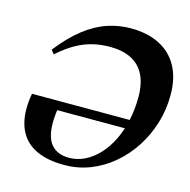

<svg xmlns="http://www.w3.org/2000/svg" viewBox="-107 -822 928 940"><g transform="rotate(15 357.0 -352.5)"><path d="M57.5 -283H573.5L559 -237.5H137.5L203 -271Q197.5 -243 195 -218.2Q192.5 -193.5 192.5 -172.5Q192.5 -97 223.8 -62Q255 -27 312.5 -27Q354.5 -27 392.5 -45.8Q430.5 -64.5 462.2 -98.5Q494 -132.5 517 -179.2Q540 -226 552.5 -282.5Q565 -339 565 -402.5Q565 -470.5 542 -515.2Q519 -560 475 -582Q431 -604 368.5 -604Q323.5 -604 281.8 -594.2Q240 -584.5 198.2 -561.2Q156.5 -538 110.5 -497L94.5 -516.5Q152.5 -590.5 209.5 -634.8Q266.5 -679 324.5 -698.5Q382.5 -718 442.5 -718Q527.5 -718 588.5 -687Q649.5 -656 682 -596.8Q714.5 -537.5 714.5 -452Q714.5 -378 693.5 -309.2Q672.5 -240.5 634.5 -182Q596.5 -123.5 544.5 -79.5Q492.5 -35.5 430.5 -11.2Q368.5 13 299.5 13Q214.5 13 159 -13Q103.5 -39 76.8 -88Q50 -137 50 -205Q50 -223.5 51.8 -243Q53.5 -262.5 57.5 -283Z"/></g></svg>

Font: Newsreader 60pt
Style: Bold Italic
Weight: 700
Italic angle: -17°
Designer: Hugues Gentile
Foundry: Production Type
Version: Version 1.003